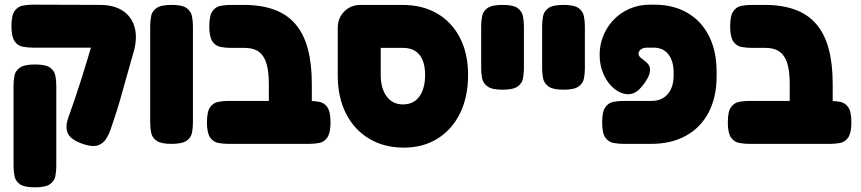

<svg xmlns="http://www.w3.org/2000/svg" viewBox="-20 -607 3687 822"><path d="M340 11Q287 -6 272 -33Q257 -60 273 -105Q288 -146 301 -185Q314 -224 326.5 -263Q339 -302 351 -341.5Q363 -381 374.5 -421Q386 -461 399 -503L555 -395Q545 -359 535 -324.5Q525 -290 515.5 -255.5Q506 -221 496.5 -187.5Q487 -154 476 -120Q465 -86 453 -51Q446 -31 434 -12Q422 7 400 15Q378 23 340 11ZM129 195Q84 195 65 181.5Q46 168 42 146.5Q38 125 38 103V-240Q38 -263 42 -283.5Q46 -304 65 -317.5Q84 -331 130 -331Q176 -331 194.5 -317.5Q213 -304 217 -283Q221 -262 221 -239V104Q221 126 217 147Q213 168 194 181.5Q175 195 129 195ZM548 -371 389 -403H353H122Q99 -403 77.5 -407Q56 -411 42.5 -430.5Q29 -450 29 -495Q29 -541 42.5 -560Q56 -579 77.5 -583Q99 -587 121 -587L407 -586Q470 -586 508.5 -559Q547 -532 558 -483.5Q569 -435 548 -371Z M714 9Q669 9 650 -4.5Q631 -18 627 -39.5Q623 -61 623 -83V-495Q623 -517 627 -538Q631 -559 650 -572.5Q669 -586 715 -586Q761 -586 779.5 -572Q798 -558 802 -537Q806 -516 806 -494V-82Q806 -60 802 -39Q798 -18 779 -4.5Q760 9 714 9Z M1223 9Q1179 9 1159.5 -3.5Q1140 -16 1135.5 -36Q1131 -56 1131 -77V-245Q1131 -286 1125.5 -315.5Q1120 -345 1107.5 -364.5Q1095 -384 1075 -393Q1055 -402 1026 -402H969Q946 -402 924.5 -406Q903 -410 889.5 -429.5Q876 -449 876 -494Q876 -540 889.5 -559Q903 -578 924 -582Q945 -586 968 -586H1023Q1099 -586 1154.5 -565.5Q1210 -545 1245.5 -503Q1281 -461 1298 -397.5Q1315 -334 1315 -247V-84Q1315 -61 1311 -39.5Q1307 -18 1288 -4.5Q1269 9 1223 9ZM959 9Q936 9 914.5 5Q893 1 879.5 -18.5Q866 -38 866 -83Q866 -129 879.5 -148Q893 -167 914.5 -171Q936 -175 958 -175H1303Q1326 -175 1347 -171Q1368 -167 1381.5 -148Q1395 -129 1395 -83Q1395 -38 1381.5 -18.5Q1368 1 1347 5Q1326 9 1302 9Z M1709 25Q1624 25 1560 -13.5Q1496 -52 1461 -121.5Q1426 -191 1426 -283V-487Q1426 -530 1454 -558Q1482 -586 1524 -586H1702Q1789 -586 1852 -549Q1915 -512 1949.5 -444.5Q1984 -377 1984 -286Q1984 -193 1950 -123Q1916 -53 1854 -14Q1792 25 1709 25ZM1705 -160Q1751 -160 1775.5 -194Q1800 -228 1800 -286Q1800 -323 1789.5 -349Q1779 -375 1758 -388.5Q1737 -402 1706 -402H1610V-286Q1610 -228 1635.5 -194Q1661 -160 1705 -160Z M2131 -223Q2086 -223 2067 -237Q2048 -251 2044 -272Q2040 -293 2040 -315V-495Q2040 -517 2044 -538Q2048 -559 2067 -572.5Q2086 -586 2132 -586Q2178 -586 2196.5 -572Q2215 -558 2219 -537Q2223 -516 2223 -494V-314Q2223 -292 2219 -271Q2215 -250 2196 -236.5Q2177 -223 2131 -223Z M2392 -223Q2347 -223 2328 -237Q2309 -251 2305 -272Q2301 -293 2301 -315V-495Q2301 -517 2305 -538Q2309 -559 2328 -572.5Q2347 -586 2393 -586Q2439 -586 2457.5 -572Q2476 -558 2480 -537Q2484 -516 2484 -494V-314Q2484 -292 2480 -271Q2476 -250 2457 -236.5Q2438 -223 2392 -223Z M2650 9Q2628 9 2606.5 5Q2585 1 2571.5 -18Q2558 -37 2558 -83Q2558 -129 2571.5 -148Q2585 -167 2606.5 -171Q2628 -175 2651 -175H2770Q2799 -175 2820 -188Q2841 -201 2852.5 -225.5Q2864 -250 2864 -284V-296Q2864 -346 2841.5 -374.5Q2819 -403 2778 -403H2750Q2734 -403 2724 -395.5Q2714 -388 2713.5 -378Q2713 -368 2725 -358Q2730 -354 2735 -350.5Q2740 -347 2744 -343Q2763 -329 2763 -310Q2763 -291 2752.5 -272Q2742 -253 2729.5 -238.5Q2717 -224 2711 -219Q2688 -201 2661.5 -204Q2635 -207 2610.5 -226.5Q2586 -246 2569 -278.5Q2552 -311 2548 -352Q2544 -401 2559 -443.5Q2574 -486 2603.5 -518.5Q2633 -551 2674 -569Q2715 -587 2762 -587H2780Q2863 -587 2923 -552Q2983 -517 3015.5 -452.5Q3048 -388 3048 -299V-281Q3048 -191 3014 -126Q2980 -61 2917 -26Q2854 9 2767 9Z M3453 9Q3409 9 3389.5 -3.5Q3370 -16 3365.5 -36Q3361 -56 3361 -77V-245Q3361 -286 3355.5 -315.5Q3350 -345 3337.5 -364.5Q3325 -384 3305 -393Q3285 -402 3256 -402H3199Q3176 -402 3154.5 -406Q3133 -410 3119.5 -429.5Q3106 -449 3106 -494Q3106 -540 3119.5 -559Q3133 -578 3154 -582Q3175 -586 3198 -586H3253Q3329 -586 3384.5 -565.5Q3440 -545 3475.5 -503Q3511 -461 3528 -397.5Q3545 -334 3545 -247V-84Q3545 -61 3541 -39.5Q3537 -18 3518 -4.5Q3499 9 3453 9ZM3189 9Q3166 9 3144.5 5Q3123 1 3109.5 -18.5Q3096 -38 3096 -83Q3096 -129 3109.5 -148Q3123 -167 3144.5 -171Q3166 -175 3188 -175H3533Q3556 -175 3577 -171Q3598 -167 3611.5 -148Q3625 -129 3625 -83Q3625 -38 3611.5 -18.5Q3598 1 3577 5Q3556 9 3532 9Z"/></svg>

Font: Fredoka SemiCondensed
Style: Bold
Weight: 700
Width: 4
Designer: Ben Nathan
Foundry: Milena B. Brandão, Ben Nathan
Version: Version 2.001